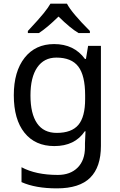

<svg xmlns="http://www.w3.org/2000/svg" viewBox="-20 -786 655 1046"><path d="M289.1 -62Q370.1 -62 407 -105.7Q443.8 -149.4 443.8 -246.1V-267.1Q443.8 -374.5 406.7 -423.3Q369.6 -472.2 287.1 -472.2Q219.7 -472.2 182.9 -418.7Q146 -365.2 146 -266.1Q146 -166.5 181.9 -114.3Q217.8 -62 289.1 -62ZM442.9 -4.9 445.8 -70.8H441.9Q387.7 9.8 275.9 9.8Q171.9 9.8 113.5 -62.7Q55.2 -135.3 55.2 -267.1Q55.2 -396.5 114 -471.2Q172.9 -545.9 274.9 -545.9Q383.8 -545.9 442.9 -464.8H448.2L460 -536.1H529.8V8.8Q529.8 124 471.4 182.1Q413.1 240.2 290 240.2Q172.9 240.2 97.2 206.1V125Q175.3 167 294.9 167Q363.3 167 403.1 127Q442.9 86.9 442.9 16.1ZM131.8 -617.2Q192.9 -682.6 218 -713.9Q243.2 -745.1 254.9 -766.1H344.7Q370.1 -716.8 469.7 -617.2V-606H407.7Q363.8 -631.8 298.8 -695.8Q234.9 -633.3 191.9 -606H131.8Z"/></svg>

Font: Noto Sans Southeast Asian
Style: Regular
Weight: 400
Designer: Monotype Design Team
Foundry: Monotype Imaging Inc.
Version: Version 1.06 uh; ttfautohint (v1.4.1)